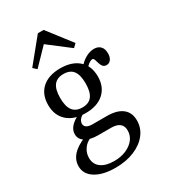

<svg xmlns="http://www.w3.org/2000/svg" viewBox="-204 -751 923 1044"><g transform="rotate(-30 257.5 -229.5)"><path d="M208.1 192.7Q129 192.7 82.7 163.7Q36.3 134.7 36.3 85.5Q36.3 46.8 63.3 16.5Q90.3 -13.7 143.5 -34.7L170.2 -16.9Q141.9 -5.6 125 19.4Q108.1 44.4 108.1 74.2Q108.1 113.7 137.5 135.5Q166.9 157.3 219.4 157.3Q262.1 157.3 294.8 143.1Q327.4 129 346.4 104.8Q365.3 80.6 365.3 49.2Q365.3 21 347.6 6.5Q329.8 -8.1 295.2 -8.1H212.1Q163.7 -8.1 134.7 -26.2Q105.6 -44.4 105.6 -75.8Q105.6 -99.2 121.4 -119Q137.1 -138.7 168.5 -155.6L200.8 -150.8Q183.9 -141.1 175.8 -129.8Q167.7 -118.5 167.7 -105.6Q167.7 -91.1 180.2 -83.1Q192.7 -75 216.9 -75H306.5Q369.4 -75 402.8 -48.8Q436.3 -22.6 436.3 27.4Q436.3 75 406.9 112.5Q377.4 150 325.8 171.4Q274.2 192.7 208.1 192.7ZM215.3 -146Q142.7 -146 101.2 -183.5Q59.7 -221 59.7 -286.3Q59.7 -352.4 101.2 -389.5Q142.7 -426.6 215.3 -426.6Q288.7 -426.6 330.2 -389.5Q371.8 -352.4 371.8 -286.3Q371.8 -221 330.2 -183.5Q288.7 -146 215.3 -146ZM215.3 -181.5Q256.5 -181.5 275.8 -207.3Q295.2 -233.1 295.2 -286.3Q295.2 -340.3 275.8 -365.7Q256.5 -391.1 215.3 -391.1Q175 -391.1 155.2 -365.7Q135.5 -340.3 135.5 -286.3Q135.5 -233.1 155.2 -207.3Q175 -181.5 215.3 -181.5ZM444.4 -315.3Q429 -315.3 421.4 -325.4Q413.7 -335.5 410.1 -348.8Q406.5 -362.1 402.8 -372.2Q399.2 -382.3 391.1 -382.3Q385.5 -382.3 376.6 -377.4Q367.7 -372.6 358.5 -363.7Q349.2 -354.8 341.1 -343.5L325.8 -367.7Q342.7 -392.7 371.4 -409.7Q400 -426.6 427.4 -426.6Q453.2 -426.6 467.7 -411.3Q482.3 -396 482.3 -367.7Q482.3 -343.5 471.8 -329.4Q461.3 -315.3 444.4 -315.3ZM107.3 -483.9 85.5 -504 206.5 -652.4H242.7L357.3 -504L336.3 -483.9L187.1 -598.4L226.6 -607.3Z"/></g></svg>

Font: Playfair 9pt Light
Style: Regular
Weight: 300
Designer: Claus Eggers Sørensen
Foundry: Claus Eggers Sørensen
Version: Version 2.001;gftools[0.9.30]